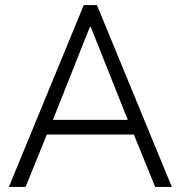

<svg xmlns="http://www.w3.org/2000/svg" viewBox="-20 -740 715 760"><path d="M311.5 -719.7H363.8L660.2 0H594.2L509.8 -207.5H165.5L81.1 0H15.1ZM485.8 -265.6 339.4 -632.8H335.4L189.5 -265.6Z"/></svg>

Font: Reddit Sans Light
Style: Regular
Weight: 300
Designer: Stephen Hutchings
Foundry: Reddit
Version: Version 1.013